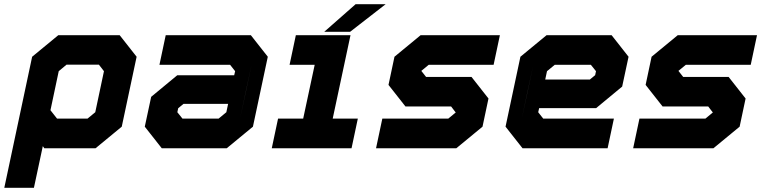

<svg xmlns="http://www.w3.org/2000/svg" viewBox="-78 -708 3642 917"><path d="M-57.5 189 75.5 -437 200.5 -540H493.5L574.5 -437L503.5 -103L378.5 0H133.5L126.5 -10L84 189ZM28.5 120H28L88.5 -164L161 -71.5H359.5L444 -140L500.5 -406L449 -470H223.5L139.5 -401ZM194.5 -141.5H340L377 -172L418.5 -368L394.5 -399H239.5L202.5 -368L163 -181.5ZM161 -71 88.5 -164 139 -401 223.5 -470H449L501 -406L444.5 -140L359.5 -71Z M694.5 0 613.5 -103 644 -245.5 768.5 -348.5H1040.5L1045 -368L1021 -398.5H683.5L713.5 -540H1120L1201 -437L1130 -103L1005 0ZM746 -69 695 -132 715 -225 779 -278H1097.5L1067.5 -137L984.5 -69ZM746 -69H984.5L1067.5 -137L1124.5 -403L1073 -467H760.5H1073L1124.5 -403L1097.5 -278H779L715 -225L695 -132ZM793.5 -141.5H966L1003 -172L1011.5 -212H798.5L773 -191L769 -172Z M1220 0 1250 -141.5H1370L1425 -398.5H1305L1335 -540H1596L1511 -141.5H1631L1601 0ZM1298 -71H1553.5H1423L1508 -469.5H1383H1508L1423 -71H1298ZM1470.5 -556 1620.5 -688H1764L1594 -556ZM1572.5 -590H1572L1645.5 -653H1646Z M1718 0 1748 -141.5H2063L2100 -172L2099.5 -169.5L2076.5 -199.5H1858.5L1777.5 -302.5L1806 -437L1931 -540H2309.5L2279.5 -398.5H1969.5L1932.5 -368L1933 -371L1957 -340.5H2174L2255 -237.5L2226.5 -103L2101.5 0ZM1810.5 -72.5H2087.5L2162.5 -134.5L2179.5 -213L2130 -272.5H1899L1854.5 -329.5L1871.5 -408L1946 -469.5H2217.5H1946L1871.5 -408L1854.5 -329.5L1899 -272.5H2130L2179.5 -213L2162.5 -134.5L2087.5 -72.5H1810.5Z M2843 -540 2924 -437 2893.5 -294.5 2769 -191.5H2497L2492.5 -172L2516.5 -141.5H2854L2824 0H2417.5L2336.5 -103L2407.5 -437L2532.5 -540ZM2791.5 -471 2842.5 -408 2822.5 -315 2758.5 -262H2440L2470 -403L2553 -471ZM2791.5 -471H2553L2470 -403L2413 -137L2464.5 -73H2777H2464.5L2413 -137L2440 -262H2758.5L2822.5 -315L2842.5 -408ZM2744 -398.5H2571.5L2534.5 -368L2526 -328H2739L2764.5 -349L2768.5 -368Z M2946 0 2976 -141.5H3291L3328 -172L3327.5 -169.5L3304.5 -199.5H3086.5L3005.5 -302.5L3034 -437L3159 -540H3537.5L3507.5 -398.5H3197.5L3160.5 -368L3161 -371L3185 -340.5H3402L3483 -237.5L3454.5 -103L3329.5 0ZM3038.5 -72.5H3315.5L3390.5 -134.5L3407.5 -213L3358 -272.5H3127L3082.5 -329.5L3099.5 -408L3174 -469.5H3445.5H3174L3099.5 -408L3082.5 -329.5L3127 -272.5H3358L3407.5 -213L3390.5 -134.5L3315.5 -72.5H3038.5Z"/></svg>

Font: Tourney Thin Black
Style: Italic
Weight: 900
Italic angle: -12°
Version: Version 1.015